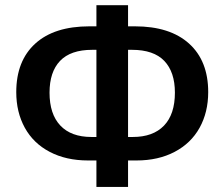

<svg xmlns="http://www.w3.org/2000/svg" viewBox="-20 -713 862 738"><path d="M780.3 -358.9Q780.3 -281.7 747.1 -221.7Q713.9 -162.1 651.1 -129.2Q588.4 -96.2 504.4 -96.2H472.2V5.4H350.6V-96.2H318.4Q233.9 -96.2 170.9 -129.4Q108.4 -162.1 75.4 -221.9Q42.5 -281.7 42.5 -358.9Q42.5 -479 115.5 -545.4Q188.5 -611.8 323.7 -611.8H350.6V-692.9H472.2V-611.8H498.5Q633.3 -611.8 706.8 -545.4Q780.3 -479 780.3 -358.9ZM652.3 -356.9Q652.3 -436 611.6 -478.8Q570.8 -521.5 487.3 -521.5H472.2V-186.5H490.7Q568.4 -186.5 610.4 -230.2Q652.3 -273.9 652.3 -356.9ZM170.4 -356.9Q170.4 -274.4 211.9 -230.5Q253.4 -186.5 331.5 -186.5H350.6V-521.5H334.5Q251.5 -521.5 210.9 -479Q170.4 -436.5 170.4 -356.9Z"/></svg>

Font: Arimo SemiBold
Style: Regular
Weight: 600
Designer: Steve Matteson
Foundry: Monotype Imaging Inc.
Version: Version 1.33